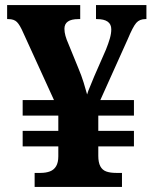

<svg xmlns="http://www.w3.org/2000/svg" viewBox="-20 -734 605 754"><path d="M116 0V-55H139.3Q160.6 -55 176.3 -61Q192 -67 200.5 -81.5Q209 -96 209 -120V-159H69V-220H209V-280H69V-341H192L71 -606Q58 -636 46.5 -647.5Q35 -659 13 -659H8V-714H295V-659H288Q233 -659 233 -621Q233 -608 237 -593.5Q241 -578.9 249 -561L287 -468Q300 -437.3 308.5 -409.7Q317 -382 322.1 -363Q326 -377 334 -395Q342 -413 350 -434L396 -539Q406 -564 411.5 -583.2Q417 -602.5 417 -619Q417 -639 402.8 -649Q388.6 -659 361.1 -659H357V-714H555V-659H550.8Q528 -659 515 -644Q502 -629 482 -581L374 -341H506V-280H366V-220H506V-159H366V-122Q366 -96 374 -81Q382 -66 397.5 -60.5Q413 -55 436 -55H459V0Z"/></svg>

Font: Noto Serif Hentaigana EL
Style: Regular
Weight: 400
Designer: Kazuhiro Yamada
Foundry: nipponia
Version: Version 1.000